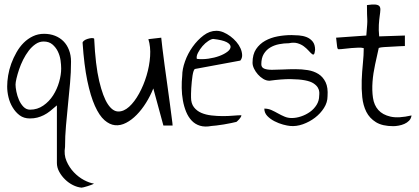

<svg xmlns="http://www.w3.org/2000/svg" viewBox="-20 -574 1910 875"><path d="M239.3 -93.8Q222.7 -79.1 208.5 -67.9Q194.3 -56.6 179.7 -49.3Q165 -42 149.9 -38.1Q134.8 -34.2 116.2 -34.2Q88.9 -34.2 69.8 -48.3Q50.8 -62.5 37.6 -84.5Q24.4 -106.4 18.6 -131.3Q12.7 -156.2 12.7 -179.7Q12.7 -203.1 17.1 -230Q21.5 -256.8 31.2 -283.7Q41 -310.5 55.2 -335.4Q69.3 -360.4 87.9 -378.9Q106.4 -397.5 129.9 -408.7Q153.3 -419.9 180.7 -419.9Q208 -419.9 230.5 -411.1Q252.9 -402.3 269 -386.2Q285.2 -370.1 294.4 -346.2Q303.7 -322.3 303.7 -293Q303.7 -244.1 299.3 -195.8Q294.9 -147.5 290 -99.1Q285.2 -50.8 280.8 -2Q276.4 46.9 276.4 95.7Q270.5 130.9 283.2 160.2Q295.9 189.5 316.9 211.4Q337.9 233.4 362.8 246.6Q387.7 259.8 408.2 262.7Q404.3 265.6 396 268.6Q387.7 271.5 378.9 274.4Q370.1 277.3 361.8 279.3Q353.5 281.2 351.6 281.2Q332 279.3 312.5 269.5Q293 259.8 276.9 244.1Q260.7 228.5 250 209Q239.3 189.5 239.3 168.9ZM50.8 -188.5Q50.8 -175.8 54.7 -156.2Q58.6 -136.7 66.4 -118.7Q74.2 -100.6 86.9 -87.4Q99.6 -74.2 117.2 -74.2Q150.4 -74.2 177.2 -92.8Q204.1 -111.3 222.2 -139.6Q240.2 -168 249.5 -200.7Q258.8 -233.4 258.8 -261.7Q258.8 -278.3 255.9 -299.3Q252.9 -320.3 243.7 -339.4Q234.4 -358.4 218.8 -371.6Q203.1 -384.8 178.7 -384.8Q159.2 -384.8 142.1 -373Q125 -361.3 110.8 -342.8Q96.7 -324.2 85.4 -301.8Q74.2 -279.3 66.9 -257.3Q59.6 -235.4 55.2 -216.8Q50.8 -198.2 50.8 -188.5Z M356.4 -378.9Q356.4 -383.8 362.8 -388.7Q369.1 -393.6 378.4 -396.5Q387.7 -399.4 396.5 -400.4Q405.3 -401.4 409.2 -397.5Q415 -276.4 432.1 -204.6Q449.2 -132.8 471.2 -99.6Q493.2 -66.4 518.6 -65.9Q543.9 -65.4 568.4 -87.4Q592.8 -109.4 613.8 -147.5Q634.8 -185.5 647.9 -229.5Q661.1 -273.4 664.1 -317.4Q667 -361.3 656.2 -395.5L714.8 -402.3Q715.8 -387.7 720.2 -354Q724.6 -320.3 730 -277.8Q735.4 -235.4 742.2 -189.5Q749 -143.6 753.9 -104Q758.8 -64.5 762.7 -36.6Q766.6 -8.8 766.6 -2H724.6L678.7 -170.9Q665 -136.7 645.5 -105.5Q626 -74.2 603 -50.8Q580.1 -27.3 554.7 -14.2Q529.3 -1 504.4 -3.4Q479.5 -5.9 456.1 -26.4Q432.6 -46.9 412.6 -91.3Q392.6 -135.7 377.9 -206.1Q363.3 -276.4 356.4 -378.9Z M810.5 -229.5Q810.5 -258.8 823.2 -294.4Q835.9 -330.1 857.9 -360.8Q879.9 -391.6 907.7 -412.6Q935.5 -433.6 965.8 -433.6Q982.4 -433.6 998.5 -426.8Q1014.6 -419.9 1029.8 -408.7Q1044.9 -397.5 1057.1 -383.3Q1069.3 -369.1 1076.2 -353.5Q1083 -337.9 1083.5 -323.2Q1084 -308.6 1075.2 -297.9L869.1 -259.8Q865.2 -258.8 862.3 -250.5Q859.4 -242.2 857.4 -229.5Q855.5 -216.8 854 -201.7Q852.5 -186.5 851.6 -172.4Q850.6 -158.2 850.6 -147Q850.6 -135.7 850.6 -129.9Q850.6 -102.5 863.8 -85.4Q877 -68.4 897.5 -59.6Q918 -50.8 943.8 -47.9Q969.7 -44.9 995.1 -44.9Q1020.5 -44.9 1043 -46.9Q1065.4 -48.8 1080.1 -48.8Q1080.1 -44.9 1077.1 -40Q1074.2 -35.2 1070.3 -30.8Q1066.4 -26.4 1062.5 -22.9Q1058.6 -19.5 1057.6 -18.6Q1049.8 -16.6 1033.7 -13.2Q1017.6 -9.8 999.5 -6.8Q981.4 -3.9 965.8 -2Q950.2 0 944.3 0Q914.1 5.9 891.6 -1Q869.1 -7.8 853.5 -24.4Q837.9 -41 828.1 -64.9Q818.4 -88.9 813.5 -116.2Q808.6 -143.6 808.1 -172.9Q807.6 -202.1 810.5 -229.5ZM952.1 -396.5Q943.4 -396.5 929.2 -387.2Q915 -377.9 902.8 -363.8Q890.6 -349.6 882.3 -333.5Q874 -317.4 877 -305.7Q902.3 -302.7 929.7 -306.6Q957 -310.5 979.5 -318.8Q1002 -327.1 1016.6 -338.4Q1031.2 -349.6 1030.8 -361.3Q1030.3 -373 1012.2 -382.3Q994.1 -391.6 952.1 -396.5Z M1184.6 -79.1Q1202.1 -79.1 1217.3 -72.3Q1232.4 -65.4 1247.1 -57.1Q1261.7 -48.8 1276.9 -42.5Q1292 -36.1 1309.6 -36.1Q1330.1 -36.1 1352.1 -43.5Q1374 -50.8 1392.6 -64Q1411.1 -77.1 1422.9 -96.2Q1434.6 -115.2 1434.6 -137.7Q1435.5 -144.5 1435.1 -154.3Q1434.6 -164.1 1428.7 -174.3Q1422.9 -184.6 1409.2 -193.8Q1395.5 -203.1 1369.6 -208Q1343.8 -212.9 1304.7 -213.4Q1265.6 -213.9 1208 -206.1Q1193.4 -206.1 1179.7 -214.4Q1166 -222.7 1155.3 -234.9Q1144.5 -247.1 1137.7 -261.2Q1130.9 -275.4 1130.9 -288.1Q1130.9 -326.2 1147 -350.1Q1163.1 -374 1188.5 -388.2Q1213.9 -402.3 1245.1 -408.2Q1276.4 -414.1 1308.6 -414.1Q1323.2 -414.1 1342.3 -412.6Q1361.3 -411.1 1377.4 -404.8Q1393.6 -398.4 1404.8 -384.8Q1416 -371.1 1416 -346.7Q1414.1 -330.1 1410.6 -326.7Q1407.2 -323.2 1400.9 -328.6Q1394.5 -334 1385.7 -343.8Q1377 -353.5 1364.7 -362.8Q1352.5 -372.1 1335.4 -377Q1318.4 -381.8 1296.9 -377Q1274.4 -377 1252 -372.6Q1229.5 -368.2 1211.4 -357.4Q1193.4 -346.7 1182.1 -328.1Q1170.9 -309.6 1170.9 -281.2Q1170.9 -266.6 1184.1 -261.2Q1197.3 -255.9 1219.2 -255.9Q1241.2 -255.9 1269 -257.3Q1296.9 -258.8 1326.2 -258.8Q1355.5 -258.8 1382.8 -254.4Q1410.2 -250 1431.2 -236.8Q1452.1 -223.6 1463.9 -199.2Q1475.6 -174.8 1472.7 -135.7Q1472.7 -107.4 1456.5 -82Q1440.4 -56.6 1415.5 -37.6Q1390.6 -18.6 1360.4 -7.8Q1330.1 2.9 1301.8 0Q1290 -1 1270 -6.3Q1250 -11.7 1231 -21.5Q1211.9 -31.2 1198.2 -45.4Q1184.6 -59.6 1184.6 -79.1Z M1637.7 -354.5Q1628.9 -357.4 1613.8 -356.9Q1598.6 -356.4 1581.5 -355Q1564.5 -353.5 1548.8 -351.6Q1533.2 -349.6 1522.5 -349.6Q1517.6 -349.6 1516.1 -363.8Q1514.6 -377.9 1511.7 -402.3L1649.4 -412.1Q1652.3 -446.3 1653.3 -460.9Q1654.3 -475.6 1653.8 -485.8Q1653.3 -496.1 1652.8 -509.3Q1652.3 -522.5 1652.3 -550.8Q1677.7 -554.7 1690.9 -553.2Q1704.1 -551.8 1709 -545.9Q1713.9 -540 1713.4 -528.8Q1712.9 -517.6 1710.4 -501Q1708 -484.4 1706.5 -460.9Q1705.1 -437.5 1708 -408.2L1825.2 -412.1V-364.3Q1817.4 -364.3 1800.8 -363.3Q1784.2 -362.3 1765.1 -361.3Q1746.1 -360.4 1730 -359.4Q1713.9 -358.4 1706.1 -355.5Q1698.2 -320.3 1689.5 -280.3Q1680.7 -240.2 1677.7 -201.2Q1674.8 -162.1 1679.7 -128.4Q1684.6 -94.7 1704.1 -72.8Q1723.6 -50.8 1759.8 -42.5Q1795.9 -34.2 1855.5 -47.9Q1853.5 -33.2 1844.2 -23.9Q1835 -14.6 1822.8 -9.3Q1810.5 -3.9 1796.9 -1.5Q1783.2 1 1772.5 1Q1722.7 1 1693.4 -17.1Q1664.1 -35.2 1649.4 -64.5Q1634.8 -93.8 1630.9 -131.3Q1627 -168.9 1628.4 -208Q1629.9 -247.1 1633.8 -285.2Q1637.7 -323.2 1637.7 -354.5Z"/></svg>

Font: Annie Use Your Telescope
Style: Regular
Weight: 400
Version: Version 1.003 2001